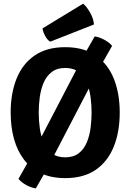

<svg xmlns="http://www.w3.org/2000/svg" viewBox="-20 -954 709 1044"><path d="M436 -653 495 -756Q520.5 -752 547.2 -737.8Q574 -723.5 589.5 -704.5L519 -580.5L234 -32.5L174.5 70.5Q149 66.5 122.8 52.2Q96.5 38 80.5 18.5L150.5 -105ZM190.5 -342Q190.5 -301 196.2 -258.2Q202 -215.5 217.2 -179.2Q232.5 -143 261 -120.8Q289.5 -98.5 334.5 -98.5Q380 -98.5 408.2 -120.8Q436.5 -143 451.8 -179.2Q467 -215.5 472.5 -258.2Q478 -301 478 -342Q478 -383 472.5 -425.5Q467 -468 451.8 -504Q436.5 -540 408.2 -562.2Q380 -584.5 334.5 -584.5Q289.5 -584.5 261 -562.2Q232.5 -540 217.2 -504Q202 -468 196.2 -425.5Q190.5 -383 190.5 -342ZM38 -342Q38 -446.5 70.2 -526.8Q102.5 -607 168.2 -652.2Q234 -697.5 334.5 -697.5Q435.5 -697.5 501.2 -651.8Q567 -606 599 -526Q631 -446 631 -342Q631 -237.5 598.8 -157Q566.5 -76.5 501 -31Q435.5 14.5 334.5 14.5Q258.5 14.5 202.8 -11.8Q147 -38 110.5 -86Q74 -134 56 -199Q38 -264 38 -342ZM432 -934Q450 -920 469.2 -886.8Q488.5 -853.5 491 -821L253.5 -727.5Q237.5 -736 225.8 -758Q214 -780 211 -799.5Z"/></svg>

Font: Signika Negative Light
Style: Bold
Weight: 700
Version: Version 2.001